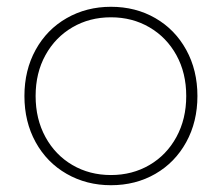

<svg xmlns="http://www.w3.org/2000/svg" viewBox="-20 -543 654 566"><path d="M52 -260Q52 -336 85 -396Q118 -456 176.5 -489.5Q235 -523 307 -523Q380 -523 438 -489.5Q496 -456 529 -396Q562 -336 562 -260Q562 -184 529 -124Q496 -64 438 -30.5Q380 3 307 3Q235 3 176.5 -30.5Q118 -64 85 -124Q52 -184 52 -260ZM529 -260Q529 -328 500 -380.5Q471 -433 420.5 -462.5Q370 -492 307 -492Q244 -492 193.5 -462.5Q143 -433 114 -380.5Q85 -328 85 -260Q85 -192 114 -139Q143 -86 193.5 -56.5Q244 -27 307 -27Q370 -27 420.5 -56.5Q471 -86 500 -139Q529 -192 529 -260Z"/></svg>

Font: Montserrat Alternates ExLight
Style: Regular
Weight: 275
Designer: Julieta Ulanovsky
Foundry: Julieta Ulanovsky
Version: Version 7.200